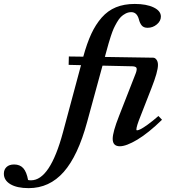

<svg xmlns="http://www.w3.org/2000/svg" viewBox="-289 -746 889 994"><path d="M-140.6 228Q-200.7 228 -234.9 207.8Q-269 187.5 -269 153.3Q-269 131.8 -255.1 118.7Q-241.2 105.5 -215.8 105.5Q-186 105.5 -168.7 124.5Q-151.4 143.6 -143.6 186Q-136.2 187.5 -128.4 187.5Q-29.8 187.5 37.1 -61.5L130.4 -408.7L66.4 -410.2L67.4 -453.6L142.1 -452.6Q161.1 -522 183.6 -570.6Q206.1 -619.1 237.5 -655Q269 -690.9 311.3 -708.3Q353.5 -725.6 408.7 -725.6Q469.2 -725.6 506.6 -707.5Q543.9 -689.5 543.9 -660.2Q543.9 -637.2 522.9 -619.6Q502 -602.1 475.1 -602.1Q454.6 -602.1 444.6 -614.3Q434.6 -626.5 429.7 -647Q419.4 -683.1 390.6 -683.1Q375 -683.1 361.1 -675.8Q347.2 -668.5 336.9 -658.4Q326.7 -648.4 316.2 -630.1Q305.7 -611.8 299.3 -597.7Q293 -583.5 284.9 -559.1Q276.9 -534.7 273.2 -521.2Q269.5 -507.8 262.7 -483.4L253.9 -451.2L503.9 -447.3Q513.7 -447.3 521.2 -437Q528.8 -426.8 528.8 -409.7Q528.8 -375 495.1 -289.6L439 -146Q417 -91.8 417 -75.2Q417 -71.3 420.4 -71.3Q426.3 -71.3 438.5 -77.1Q450.7 -83 475.6 -100.8Q500.5 -118.7 531.2 -145.5L549.8 -126Q479 -57.1 421.9 -22.9Q364.7 11.2 331.5 11.2Q294.4 11.2 294.4 -27.3Q294.4 -62 327.1 -145L414.6 -368.7Q421.4 -388.7 417 -395.5Q412.6 -402.3 395.5 -402.8L241.7 -406.2L162.1 -114.7Q114.7 60.5 40.8 144.3Q-33.2 228 -140.6 228Z"/></svg>

Font: Elstob 8pt
Style: Bold Italic
Weight: 700
Italic angle: -20°
Designer: Peter S. Baker
Version: Version 1.015